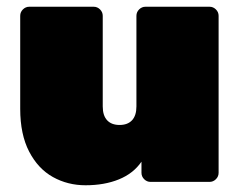

<svg xmlns="http://www.w3.org/2000/svg" viewBox="-20 -540 714 570"><path d="M67 -520H258Q269 -520 277 -512Q285 -504 285 -493V-224Q285 -197 298 -183Q311 -169 335 -169Q359 -169 372 -183Q385 -197 385 -224V-493Q385 -504 393 -512Q401 -520 412 -520H602Q613 -520 621 -512Q629 -504 629 -493V-27Q629 -16 621 -8Q613 0 602 0H427Q416 0 408 -8Q400 -16 400 -27V-60Q376 -25 333 -7.5Q290 10 234 10Q181 10 137 -14.5Q93 -39 66.5 -90Q40 -141 40 -217V-493Q40 -504 48 -512Q56 -520 67 -520Z"/></svg>

Font: Rubik
Style: Regular
Weight: 900
Designer: Hubert & Fischer
Foundry: Hubert & Fischer
Version: Version 1.100